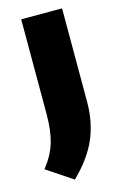

<svg xmlns="http://www.w3.org/2000/svg" viewBox="-139 -602 572 894"><g transform="rotate(-15 147.5 -155.0)"><path d="M107 237 -17.5 154Q25 100.5 41.8 45Q58.5 -10.5 58.5 -89V-548.5H255.5V-96.5Q255.5 -2.5 222.2 77Q189 156.5 107 237Z"/></g></svg>

Font: Encode Sans SmExp XBd
Style: Regular
Weight: 800
Width: 6
Designer: Multiple Designers
Foundry: Impallari Type
Version: Version 3.002; ttfautohint (v1.8.3) -l 8 -r 50 -G 200 -x 14 